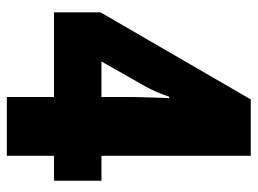

<svg xmlns="http://www.w3.org/2000/svg" viewBox="-116 -638 754 562"><g transform="rotate(90 261.0 -357.0)"><path d="M509 -138H436V0H264V-138H16V-274L271 -714H436V-277H509ZM264 -370Q264 -376 264.5 -392.5Q265 -409 265.5 -427.5Q266 -446 266.5 -460Q267 -474 268 -475H263Q250 -436 232 -404L160 -277H264Z"/></g></svg>

Font: Noto Sans Ethiopic Condensed Black
Style: Regular
Weight: 900
Width: 3
Designer: Monotype Design Team
Foundry: Monotype Imaging Inc.
Version: Version 2.102; ttfautohint (v1.8.4.7-5d5b)